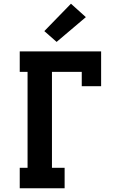

<svg xmlns="http://www.w3.org/2000/svg" viewBox="-20 -1011 640 1031"><path d="M86 0V-110H128V-625H86V-735H523V-548H419V-625H259V-110H327V0ZM284 -786 218 -844 361 -991 441 -919Z"/></svg>

Font: Iosevka HT Extrabold Extended
Style: Regular
Weight: 800
Width: 7
Monospace: yes
Designer: Belleve Invis
Foundry: Belleve Invis
Version: Version 32.3.0; ttfautohint (v1.8.4)